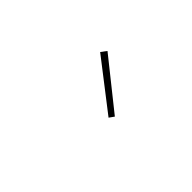

<svg xmlns="http://www.w3.org/2000/svg" viewBox="-8 -939 517 517"><g transform="rotate(-45 250.0 -680.5)"><path d="M247 -605 233 -615 342 -756 358 -744Z"/></g></svg>

Font: Iosevka Slab Thin
Style: Regular
Weight: 100
Monospace: yes
Designer: Belleve Invis
Foundry: Belleve Invis
Version: Version 11.1.0; ttfautohint (v1.8.3)